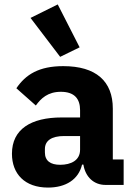

<svg xmlns="http://www.w3.org/2000/svg" viewBox="-20 -836 609 868"><path d="M252 -579 340 -622 241 -816 118 -755ZM539 0V-115H490V-345C490 -469 414 -537 266 -537C156 -537 96 -499 54 -437L142 -359C165 -391 196 -421 255 -421C317 -421 342 -389 342 -338V-305H259C120 -305 34 -252 34 -141C34 -50 92 12 197 12C277 12 335 -24 351 -92H357C366 -36 404 0 457 0ZM252 -91C208 -91 183 -109 183 -147V-162C183 -200 213 -221 270 -221H342V-159C342 -111 301 -91 252 -91Z"/></svg>

Font: IBM Plex Thai Looped
Style: Bold
Weight: 700
Designer: Mike Abbink, Paul van der Laan, Pieter van Rosmalen, Ben Mitchell, Mark Frömberg
Foundry: Bold Monday
Version: Version 1.0